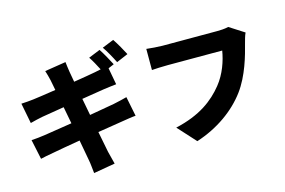

<svg xmlns="http://www.w3.org/2000/svg" viewBox="-116 -1145 2231 1501"><g transform="rotate(-15 1000.0 -394.5)"><path d="M767 -830 673 -792C694 -761 717 -718 736 -681C719 -677 702 -674 688 -671C656 -665 588 -653 511 -641C504 -680 498 -710 496 -725C491 -750 488 -787 485 -807L314 -780C322 -755 329 -730 336 -700C339 -683 345 -654 352 -617C270 -604 198 -594 166 -590C135 -586 103 -584 68 -582L100 -417C137 -427 164 -433 198 -440C225 -445 297 -457 380 -470C388 -426 397 -379 406 -333C312 -318 227 -305 183 -298C149 -293 99 -287 71 -286L105 -126C128 -132 166 -139 211 -147C252 -155 338 -170 433 -186C447 -110 459 -47 464 -16C470 14 472 50 477 89L651 59C642 24 632 -13 625 -43C618 -77 606 -139 592 -212C674 -225 748 -237 792 -244C830 -250 876 -258 906 -260L874 -419C845 -411 803 -401 764 -393C722 -385 647 -372 564 -358C555 -405 546 -451 538 -495C613 -507 681 -518 719 -524C751 -528 797 -535 823 -537L798 -673L845 -693C827 -728 792 -793 767 -830ZM890 -878 796 -840C823 -802 855 -743 875 -702L969 -742C952 -776 916 -840 890 -878Z M1905 -666 1785 -743C1754 -735 1715 -734 1693 -734H1252C1219 -734 1153 -739 1122 -743V-572C1148 -574 1203 -577 1252 -577H1692C1679 -497 1646 -398 1582 -319C1503 -221 1390 -133 1189 -88L1321 57C1497 0 1638 -103 1728 -224C1814 -340 1855 -492 1879 -586C1885 -608 1894 -644 1905 -666Z"/></g></svg>

Font: Source Han Sans HK Heavy
Style: Regular
Weight: 900
Designer: Ryoko NISHIZUKA 西塚涼子 (kana, bopomofo & ideographs); Paul D. Hunt (Latin, Greek & Cyrillic); Sandoll Communications 산돌커뮤니
Foundry: Adobe
Version: Version 2.000;hotconv 1.0.107;makeotfexe 2.5.65593